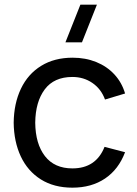

<svg xmlns="http://www.w3.org/2000/svg" viewBox="-20 -808 601 842"><path d="M405 -787.5 339.5 -622.5H267L332.5 -787.5ZM40 -270Q41 -354.5 71.8 -419Q102.5 -483.5 160.5 -519.2Q218.5 -555 298.5 -555Q355 -555 402 -536Q449 -517 481.8 -481.5Q514.5 -446 528.5 -398L440.5 -371.5Q423.5 -418 385.2 -444.2Q347 -470.5 297.5 -470.5Q217 -470.5 176.2 -416Q135.5 -361.5 134.5 -270Q135.5 -177 177.2 -123.2Q219 -69.5 297.5 -69.5Q401 -69.5 438.5 -164L528.5 -140.5Q500 -65 440.5 -25Q381 15 297.5 15Q217 15 159.2 -21.2Q101.5 -57.5 71.2 -122Q41 -186.5 40 -270Z"/></svg>

Font: CCSD_manrope Medium
Style: Regular
Weight: 500
Designer: Mikhail Sharanda
Foundry: Mikhail Sharanda
Version: Version 4.503